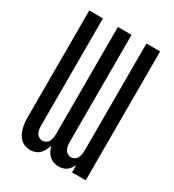

<svg xmlns="http://www.w3.org/2000/svg" viewBox="-180 -838 859 948"><g transform="rotate(30 250.0 -363.5)"><path d="M138 8Q123 8 108.5 2.5Q94 -3 83 -13.5Q72 -24 65.5 -38Q59 -52 55 -66.5Q51 -81 49.5 -96Q48 -111 48 -126V-735H126V-126Q126 -115 127.5 -104.5Q129 -94 134 -84Q139 -74 148.5 -68Q158 -62 169 -62Q179 -62 188.5 -68Q198 -74 203 -84Q208 -94 209.5 -104.5Q211 -115 211 -126V-735H289V-126Q289 -115 290.5 -104.5Q292 -94 297 -84Q302 -74 311.5 -68Q321 -62 331 -62Q342 -62 351.5 -68Q361 -74 366 -84Q371 -94 372.5 -104.5Q374 -115 374 -126V-735H452V0H374V-42Q369 -31 362 -21.5Q355 -12 345.5 -5Q336 2 324.5 5Q313 8 301 8Q286 8 272 3Q258 -2 247.5 -12Q237 -22 230 -35Q223 -48 219 -63Q215 -49 208 -35.5Q201 -22 191 -12Q181 -2 167 3Q153 8 138 8Z"/></g></svg>

Font: Iosevka Term SS14
Style: Regular
Weight: 400
Monospace: yes
Designer: Belleve Invis
Foundry: Belleve Invis
Version: Version 24.1.1; ttfautohint (v1.8.4)